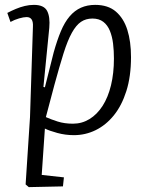

<svg xmlns="http://www.w3.org/2000/svg" viewBox="-20 -540 606 787"><path d="M115 -431Q116 -451 109.5 -460.5Q103 -470 89 -470Q77 -470 58 -464.5Q39 -459 23 -450L10 -487Q27 -496 45 -503.5Q63 -511 81.5 -515.5Q100 -520 119 -520Q160 -520 173 -495.5Q186 -471 182 -426L158 -184L164 -182L200 -325Q214 -375 229.5 -412Q245 -449 265.5 -473Q286 -497 312 -508.5Q338 -520 370 -520Q423 -520 455 -492.5Q487 -465 502 -417.5Q517 -370 517 -306Q517 -227 498 -167Q479 -107 446.5 -67Q414 -27 372 -6.5Q330 14 283 14Q248 14 215 5Q182 -4 164 -13L151 177L242 187L238 224L98 227L85 216L103 -60ZM359 -464Q332 -464 312 -450.5Q292 -437 274.5 -405.5Q257 -374 240.5 -321.5Q224 -269 203 -192L168 -60Q188 -51 216 -42Q244 -33 279 -33Q316 -33 347 -52Q378 -71 400.5 -106Q423 -141 435 -190.5Q447 -240 447 -300Q447 -332 443.5 -361Q440 -390 430.5 -413.5Q421 -437 403.5 -450.5Q386 -464 359 -464Z"/></svg>

Font: Literata 24pt Light
Style: Italic
Weight: 300
Italic angle: -2°
Designer: Latin by Veronika Burian and Jose Scaglione. Greek by Irene Vlachou. Cyrillic by Vera Evstafieva
Foundry: TypeTogether
Version: Version 3.103;gftools[0.9.29]